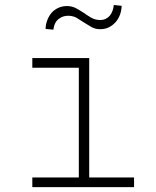

<svg xmlns="http://www.w3.org/2000/svg" viewBox="-20 -766 640 786"><path d="M112.3 -528.3V-488.8H302.7V-39.6H112.3V0H528.8V-39.6H345.2V-528.3ZM478 -742.2 445.8 -745.6Q444.8 -733.4 440.9 -722.4Q437 -711.4 430.2 -702.6Q423.3 -694.3 413.3 -689.2Q403.3 -684.1 390.1 -684.1Q370.6 -684.1 354.7 -692.9Q338.9 -701.7 323.7 -712.9Q308.1 -723.1 291.5 -732.2Q274.9 -741.2 254.4 -741.2Q234.4 -741.2 218.3 -733.6Q202.1 -726.1 191.4 -713.9Q180.2 -700.7 173.6 -683.6Q167 -666.5 166.5 -647.5L198.7 -644.5Q200.2 -659.7 206.5 -671.9Q212.9 -684.1 223.1 -690.4Q231.9 -696.8 242.2 -699.5Q252.4 -702.1 265.6 -701.2Q282.7 -699.7 295.2 -692.1Q307.6 -684.6 324.7 -673.3Q339.8 -663.6 355 -655Q370.1 -646.5 390.1 -646.5Q410.6 -646.5 426.3 -654.5Q441.9 -662.6 453.6 -675.8Q464.8 -688.5 471.2 -705.8Q477.5 -723.1 478 -742.2Z"/></svg>

Font: Roboto Mono ExtraLight
Style: Regular
Weight: 250
Monospace: yes
Designer: Google
Version: Version 3.000